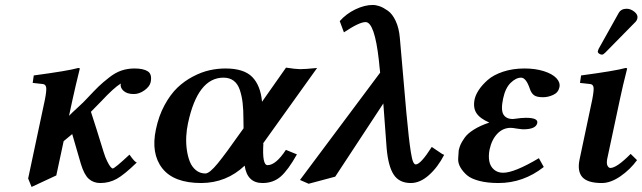

<svg xmlns="http://www.w3.org/2000/svg" viewBox="-20 -718 2563 766"><path d="M269.5 -321.3 255.4 -255.9Q266.6 -267.6 291 -289.8Q315.4 -312 327.1 -325.2Q356.9 -356.9 373 -372.6Q389.2 -388.2 414.6 -408.2Q439.9 -428.2 464.4 -436.5Q488.8 -444.8 516.6 -444.8Q552.2 -444.8 569.8 -433.3Q587.4 -421.9 581.1 -390.1Q577.1 -372.6 556.4 -357.7Q535.6 -342.8 513.7 -342.8Q486.8 -342.8 472.7 -355.7Q458.5 -368.7 461.9 -384.8Q433.6 -367.2 384.8 -314.9L342.8 -272Q360.4 -218.8 393.6 -110.8Q399.9 -90.3 407.5 -75Q415 -59.6 420.7 -52.7Q426.3 -45.9 429.7 -45.9Q437.5 -45.9 496.6 -101.1Q518.1 -70.3 525.9 -69.8Q475.6 -21 445.6 -4.4Q415.5 12.2 380.4 12.2Q353 12.2 334.5 -4.2Q315.9 -20.5 302.7 -64Q288.6 -110.8 268.1 -183.1L233.9 -154.8L204.6 -18.1L106 27.8L92.3 -5.9L159.2 -320.8Q166.5 -358.4 164.1 -370.1Q161.6 -381.8 150.4 -382.8L110.4 -387.2L114.7 -417Q252.9 -435.5 292 -446.8Q298.8 -446.8 298.3 -443.8Q280.3 -371.1 269.5 -321.3Z M951.7 -206.1 951.2 -241.2Q951.2 -279.8 948 -307.4Q944.8 -335 936.8 -359.1Q928.7 -383.3 912.4 -395.8Q896 -408.2 871.6 -408.2Q768.6 -408.2 730 -226.1Q724.6 -201.2 723.1 -174.3Q721.7 -147.5 725.3 -120.8Q729 -94.2 737.3 -73.2Q745.6 -52.2 761.7 -39.1Q777.8 -25.9 799.3 -25.9Q815.9 -25.9 848.9 -66.4Q881.8 -106.9 933.1 -180.2ZM879.4 -444.8Q953.1 -444.8 986.3 -410.9Q1019.5 -377 1025.4 -312L1121.1 -448.2Q1158.2 -442.4 1177 -442.1Q1195.8 -441.9 1245.1 -446.8L1028.3 -144L1030.8 -146Q1025.4 -59.1 1047.4 -59.1Q1080.6 -59.1 1120.6 -120.1L1164.6 -102.1Q1128.9 -38.6 1099.4 -13.2Q1069.8 12.2 1027.3 12.2Q966.3 12.2 956.1 -57.1Q883.3 11.7 783.2 12.2Q673.3 12.2 627.4 -46.6Q581.5 -105.5 602.1 -202.1Q613.3 -255.9 636.5 -298.6Q659.7 -341.3 687.7 -368.2Q715.8 -395 750 -412.8Q784.2 -430.7 815.9 -437.7Q847.7 -444.8 879.4 -444.8Z M1743.7 -104 1752 -100.1Q1726.6 -50.8 1691.2 -19.3Q1655.8 12.2 1619.1 12.2Q1572.8 12.2 1550.8 -21.2Q1528.8 -54.7 1522.5 -127L1509.3 -305.2Q1353 -67.4 1317.4 -13.2L1211.4 15.1L1176.8 0L1496.6 -428.2Q1496.1 -433.6 1495.4 -439.9Q1494.6 -446.3 1494.1 -451.4Q1493.7 -456.5 1492.9 -463.9Q1492.2 -471.2 1491.7 -476.1Q1474.6 -629.9 1438.5 -629.9Q1413.1 -629.9 1352.1 -588.9L1335.4 -633.8Q1361.3 -663.1 1397.9 -680.7Q1434.6 -698.2 1466.8 -698.2Q1480 -698.2 1494.6 -693.1Q1509.3 -688 1527.3 -675.3Q1545.4 -662.6 1558.6 -634.5Q1571.8 -606.4 1575.2 -566.9L1601.1 -270Q1606.9 -208 1610.8 -173.6Q1614.7 -139.2 1619.1 -111.1Q1623.5 -83 1628.2 -72.5Q1632.8 -62 1638.7 -62Q1658.2 -62 1702.6 -131.8Z M1933.1 -121.1Q1928.2 -95.2 1932.1 -74.7Q1936 -54.2 1950.7 -41.5Q1965.3 -28.8 1987.3 -28.8Q2032.2 -28.8 2129.9 -86.9L2149.4 -51.8Q2067.9 12.2 1968.8 12.2Q1924.8 12.2 1892.1 3.7Q1859.4 -4.9 1843.3 -18.8Q1827.1 -32.7 1817.1 -49.8Q1807.1 -66.9 1807.9 -84.5Q1808.6 -102.1 1810.1 -118.2Q1813 -130.9 1817.4 -141.1Q1821.8 -151.4 1833.5 -168.2Q1845.2 -185.1 1870.4 -200.9Q1895.5 -216.8 1932.1 -229Q1895 -245.1 1880.9 -266.6Q1866.7 -288.1 1873.5 -321.8Q1877.4 -339.4 1890.1 -358.9Q1902.8 -378.4 1925.5 -398.7Q1948.2 -418.9 1986.8 -431.9Q2025.4 -444.8 2072.8 -444.8Q2115.7 -444.8 2149.7 -434.1Q2183.6 -423.3 2199.7 -406.2Q2215.8 -389.2 2211.9 -370.1Q2207.5 -348.6 2187 -339.4Q2166.5 -330.1 2146.5 -330.1Q2120.6 -330.1 2109.9 -338.6Q2099.1 -347.2 2093.8 -363.8Q2079.1 -407.7 2059.1 -408.2Q2038.6 -408.2 2017.3 -387.5Q1996.1 -366.7 1987.3 -325.2Q1977.5 -279.3 1988.5 -261.2Q1999.5 -243.2 2025.9 -243.2Q2029.3 -244.1 2034.2 -244.1Q2061 -248 2078.1 -248Q2127.9 -248 2123.5 -227.1Q2118.2 -202.1 2067.4 -202.1Q2064.9 -202.1 2060.5 -202.6Q2056.2 -203.1 2050.3 -203.9Q2044.4 -204.6 2041 -205.1Q2025.4 -208 2017.6 -208Q1986.8 -208 1964.4 -184.8Q1941.9 -161.6 1933.1 -121.1Z M2480 -683.1Q2496.1 -683.1 2511 -671.1Q2525.9 -659.2 2522.9 -645Q2521 -636.2 2514.6 -629.9L2394.5 -507.8Q2386.7 -500 2381.8 -500Q2375.5 -500 2369.6 -504.4Q2363.8 -508.8 2365.2 -514.2Q2366.7 -520 2368.2 -522.9L2448.2 -666Q2458 -683.1 2480 -683.1ZM2342.8 -320.8Q2350.1 -358.4 2347.9 -370.1Q2345.7 -381.8 2334 -382.8L2293.9 -387.2L2298.3 -417Q2436.5 -435.5 2475.6 -446.8Q2482.4 -446.8 2481.9 -443.8Q2463.4 -371.1 2453.1 -321.3L2402.3 -83Q2400.9 -74.7 2401.1 -68.1Q2401.4 -61.5 2403.6 -57.1Q2405.8 -52.7 2408.7 -50.3Q2411.6 -47.9 2415 -47.9Q2440.4 -47.9 2496.1 -104L2521.5 -79.1Q2494.1 -41.5 2455.1 -14.6Q2416 12.2 2381.3 12.2Q2323.7 12.2 2303 -11.7Q2282.2 -35.6 2292.5 -83Z"/></svg>

Font: Linux Libertine Slanted
Style: Semibold Slanted
Weight: 600
Designer: Philipp H. Poll
Foundry: Philipp H. Poll
Version: Version 5.1.1